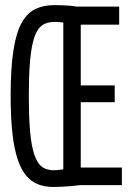

<svg xmlns="http://www.w3.org/2000/svg" viewBox="-20 -726 509 753"><path d="M458 0H296.1Q275.3 2.6 256.1 4.1Q236.9 5.6 219.6 6.4Q202.3 7.2 188.2 7.2Q155.9 7.2 129.3 -3.1Q102.8 -13.4 82.7 -37.2Q62.6 -61 49 -102Q35.3 -143 28.5 -204.6Q21.8 -266.2 21.8 -351.2Q21.8 -458.9 32.6 -528.2Q43.4 -597.5 64.9 -636.3Q86.4 -675 118.5 -690.5Q150.5 -705.9 193.5 -705.9Q208.7 -705.9 223.4 -705.4Q238 -704.9 252.9 -703.7Q267.9 -702.6 281.2 -700H447.4V-629.2H296.7V-391H429.9V-325.1H296.7V-69H458ZM228.3 -61.9V-637.1Q224.3 -638.1 220.8 -638.6Q217.2 -639.1 213.8 -639.1Q210.4 -639.1 207.6 -639.6Q204.7 -640.1 201.8 -640.1Q198.9 -640.1 195.5 -640.1Q174.1 -640.1 157.4 -633.4Q140.7 -626.7 128.7 -609.2Q116.7 -591.7 108.8 -559.2Q100.9 -526.6 97 -475.5Q93 -424.4 93 -350Q93 -277 96.8 -226.2Q100.5 -175.4 108.2 -142.5Q116 -109.7 127.4 -91.3Q138.9 -73 154.9 -65.6Q171 -58.3 190.8 -58.3Q196.5 -58.3 202.8 -58.8Q209.1 -59.3 215.8 -60.1Q222.6 -60.9 228.3 -61.9Z"/></svg>

Font: Georama ExtraCondensed Thin
Style: Regular
Weight: 100
Width: 2
Designer: Jean-Baptiste Levee
Foundry: Production Type
Version: Version 1.001